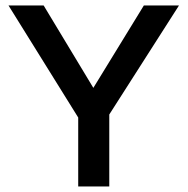

<svg xmlns="http://www.w3.org/2000/svg" viewBox="-20 -674 678 694"><path d="M292 -202.1 10.7 -654.3H137.7L317.4 -356.4L500 -654.3H627L337.9 -202.1ZM262.7 0V-287.1H375V0Z"/></svg>

Font: Sen Medium
Style: Regular
Weight: 500
Designer: Kosal Sen, Philatype
Foundry: Philatype
Version: Version 2.000;gftools[0.9.31]